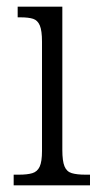

<svg xmlns="http://www.w3.org/2000/svg" viewBox="-20 -556 299 576"><path d="M21 0V-32H37Q62 -32 77 -36.5Q92 -41 99 -56Q106 -71 106 -103V-431Q106 -464 99.5 -479.5Q93 -495 79.5 -499.5Q66 -504 41 -504H33V-536H167V-106Q167 -73 173.5 -57Q180 -41 195.5 -36.5Q211 -32 236 -32H250V0Z"/></svg>

Font: Noto Serif Ethiopic Condensed Light
Style: Regular
Weight: 300
Width: 3
Designer: Monotype Design Team
Foundry: Monotype Imaging Inc.
Version: Version 2.102